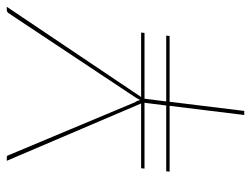

<svg xmlns="http://www.w3.org/2000/svg" viewBox="-107 -633 740 566"><g transform="rotate(-90 263.0 -350.0)"><path d="M49 -294 50 -304H241L72 -700H82Q84 -700 86 -699Q88 -698 88 -696L245 -321Q248 -317 249 -314Q250 -311 251 -307Q253 -311 255 -314Q257 -317 259 -321L508 -696Q510 -698 512 -699Q514 -700 516 -700H526L260 -304H450L449 -294H255L247 -230H441L440 -220H246L219 0H207L234 -220H40L41 -230H235L243 -294Z"/></g></svg>

Font: Aleo Thin
Style: Italic
Weight: 250
Italic angle: -7°
Designer: Alessio Laiso
Foundry: Alessio Laiso
Version: Version 2.001;gftools[0.9.29]